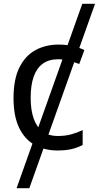

<svg xmlns="http://www.w3.org/2000/svg" viewBox="-20 -780 520 1008"><path d="M479 -760 134 208H67L412 -760ZM282 10Q214 10 162 -19Q110 -48 80.5 -109Q51 -170 51 -265Q51 -364 82 -426Q113 -488 166.5 -517Q220 -546 288 -546Q327 -546 363.5 -537.5Q400 -529 423 -517L396 -444Q373 -453 342.5 -461Q312 -469 286 -469Q237 -469 205 -446Q173 -423 157 -378Q141 -333 141 -266Q141 -202 157 -157Q173 -112 204.5 -89Q236 -66 282 -66Q323 -66 355 -75Q387 -84 414 -97V-19Q388 -5 357 2.5Q326 10 282 10Z"/></svg>

Font: Noto Sans Display
Style: Regular
Weight: 400
Designer: Monotype Design Team
Foundry: Monotype Imaging Inc.
Version: Version 2.003